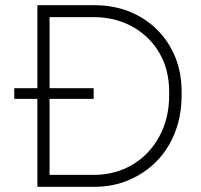

<svg xmlns="http://www.w3.org/2000/svg" viewBox="-20 -720 776 740"><path d="M35 -339V-380H341V-339ZM124 0V-700H344Q416 -700 477 -676Q538 -652 584 -607Q630 -562 655 -501Q680 -440 680 -366V-353Q680 -276 655 -211Q630 -146 584 -99Q538 -52 476.5 -26Q415 0 344 0ZM171 -25 151 -46H341Q424 -46 490 -85Q556 -124 594 -194Q632 -264 632 -353V-366Q632 -452 594 -516.5Q556 -581 490 -617.5Q424 -654 341 -654H151L171 -675Z"/></svg>

Font: SUSE ExtraLight
Style: Regular
Weight: 250
Designer: Rene Bieder
Foundry: SUSE
Version: Version 1.000